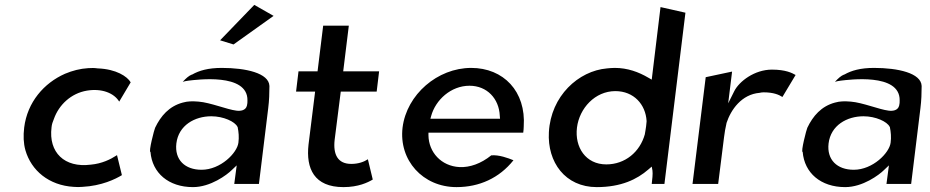

<svg xmlns="http://www.w3.org/2000/svg" viewBox="-20 -763 3808 786"><path d="M191 -242C192 -254 196 -265 201 -277C221 -333 270 -381 336 -392C397 -402 447 -382 468 -347L515 -426C501 -450 456 -480 381 -483H380C367 -485 354 -485 341 -484C308 -482 277 -474 246 -461C160 -423 92 -345 79 -241C75 -207 76 -177 84 -148C108 -65 180 -4 282 2C294 3 305 3 317 2C396 -2 453 -30 479 -46L459 -128L456 -126C433 -111 397 -93 352 -89C244 -75 178 -139 191 -242Z M767 -458H766C753 -453 742 -443 728 -428C734 -430 744 -432 753 -433C781 -436 995 -466 993 -352C993 -345 993 -338 991 -331C986 -310 964 -308 948 -310C908 -315 842 -343 793 -347C767 -349 749 -349 728 -343C672 -328 638 -288 615 -240C612 -235 587 -139 596 -141C603 -55 670 3 770 3C842 3 909 -47 929 -67L949 -86L939 -10H1040L1078 -320C1082 -352 1083 -382 1083 -411C1081 -464 986 -485 888 -485C832 -485 795 -474 767 -458ZM805 -68C737 -68 694 -109 702 -176C711 -250 777 -287 845 -287C895 -287 942 -265 952 -244L953 -243V-242C957 -223 959 -201 956 -179C951 -137 883 -68 805 -68ZM881 -598 936 -581 1100 -698 1021 -743Z M1418 -92C1363 -92 1343 -130 1350 -191L1375 -388H1522L1532 -471H1385L1408 -658H1303L1280 -471H1202L1192 -388H1270L1243 -171C1232 -73 1266 3 1386 3C1447 3 1486 -16 1506 -28L1486 -111C1471 -101 1448 -92 1418 -92Z M1734 -209V-220H2122C2123 -229 2124 -236 2124 -245C2134 -389 2041 -485 1909 -485C1771 -485 1645 -376 1628 -241C1612 -107 1711 3 1849 3C1942 3 2024 -34 2082 -107C2060 -116 2022 -130 1991 -127C1949 -93 1903 -77 1861 -79C1786 -83 1735 -140 1734 -209ZM2026 -289 2027 -277H1742L1745 -288C1763 -354 1826 -412 1902 -412C1974 -412 2023 -359 2026 -289Z M2423 3C2523 3 2588 -29 2634 -69L2648 -81L2651 -65C2653 -51 2650 -27 2648 -10H2700L2786 -711L2684 -734L2648 -437L2634 -445C2595 -468 2549 -485 2497 -485C2486 -485 2475 -484 2465 -483C2348 -473 2235 -370 2227 -222C2220 -99 2294 3 2423 3ZM2627 -266C2626 -260 2626 -253 2625 -246C2624 -234 2621 -224 2620 -215V-214C2600 -141 2539 -90 2462 -90C2378 -90 2332 -160 2342 -241C2352 -320 2416 -390 2499 -390C2575 -390 2623 -335 2627 -268Z M3237 -456C3223 -464 3197 -478 3140 -478C3069 -478 3006 -430 2986 -390L2961 -340L2977 -470L2869 -447L2815 -10H2920L2944 -201C2946 -220 2950 -240 2954 -258V-259C2972 -314 3016 -377 3090 -383C3093 -384 3100 -385 3106 -385C3147 -385 3169 -375 3183 -366Z M3437 -458H3436C3423 -453 3412 -443 3398 -428C3404 -430 3414 -432 3423 -433C3451 -436 3665 -466 3663 -352C3663 -345 3663 -338 3661 -331C3656 -310 3634 -308 3618 -310C3578 -315 3512 -343 3463 -347C3437 -349 3419 -349 3398 -343C3342 -328 3308 -288 3285 -240C3282 -235 3257 -139 3266 -141C3273 -55 3340 3 3440 3C3512 3 3579 -47 3599 -67L3619 -86L3609 -10H3710L3748 -320C3752 -352 3753 -382 3753 -411C3751 -464 3656 -485 3558 -485C3502 -485 3465 -474 3437 -458ZM3475 -68C3407 -68 3364 -109 3372 -176C3381 -250 3447 -287 3515 -287C3565 -287 3612 -265 3622 -244L3623 -243V-242C3627 -223 3629 -201 3626 -179C3621 -137 3553 -68 3475 -68Z"/></svg>

Font: Bluebird
Style: LiObl
Weight: 300
Designer: Jasper
Foundry: Cannot Into Space Fonts
Version: Version 0.98